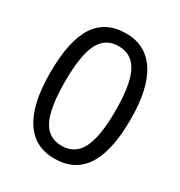

<svg xmlns="http://www.w3.org/2000/svg" viewBox="-173 -912 918 977"><g transform="rotate(30 286.0 -423.5)"><path d="M286.1 -56.2Q169.9 -56.2 110.1 -149.4Q50.3 -242.7 50.3 -423.8Q50.3 -612.3 108.6 -701.7Q167 -791 286.1 -791Q401.9 -791 462.9 -697.5Q523.9 -604 523.9 -423.8Q523.9 -238.3 465.1 -147.2Q406.2 -56.2 286.1 -56.2ZM286.1 -130.9Q363.8 -130.9 399.4 -200.7Q435.1 -270.5 435.1 -423.8Q435.1 -576.7 399.2 -646.2Q363.3 -715.8 286.1 -715.8Q208 -715.8 173.1 -646.5Q138.2 -577.1 138.2 -423.8Q138.2 -270 173.1 -200.4Q208 -130.9 286.1 -130.9Z"/></g></svg>

Font: Noto Sans Malayalam UI
Style: Regular
Weight: 400
Designer: Monotype Design team
Foundry: Monotype Imaging Inc.
Version: Version 1.03